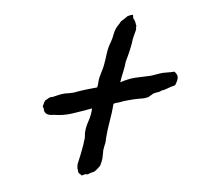

<svg xmlns="http://www.w3.org/2000/svg" viewBox="-56 -573 573 540"><g transform="rotate(-10 230.5 -303.0)"><path d="M355.5 -502.9Q359.4 -495.1 359.4 -490.2Q359.4 -485.4 360.4 -480.5Q358.4 -476.6 358.4 -474.1Q358.4 -471.7 356.4 -467.8Q351.6 -459 347.2 -451.7Q342.8 -444.3 339.8 -435.5Q335 -424.8 328.1 -412.1Q321.3 -399.4 313.5 -386.7Q308.6 -373 301.3 -359.4Q293.9 -345.7 288.1 -332Q304.7 -335.9 317.4 -336.9Q330.1 -337.9 340.8 -336.9Q345.7 -336.9 351.6 -336.4Q357.4 -335.9 362.3 -335.9Q371.1 -335 380.4 -335.4Q389.6 -335.9 399.4 -336.9Q411.1 -337.9 421.9 -336.4Q432.6 -335 443.4 -335Q452.1 -324.2 449.2 -315.4Q446.3 -306.6 438.5 -296.9Q424.8 -294.9 416 -292Q407.2 -289.1 399.4 -289.1Q392.6 -286.1 386.2 -286.1Q379.9 -286.1 373 -284.2Q370.1 -282.2 366.2 -280.8Q362.3 -279.3 359.4 -277.3Q345.7 -275.4 340.8 -276.4Q335.9 -277.3 331.1 -277.3Q321.3 -278.3 312.5 -278.3Q303.7 -278.3 293 -278.3Q289.1 -278.3 285.6 -277.8Q282.2 -277.3 279.3 -277.3Q274.4 -276.4 269 -276.9Q263.7 -277.3 258.8 -275.4Q251 -252.9 240.2 -230Q229.5 -207 221.7 -184.6Q218.8 -172.9 213.9 -165Q211.9 -160.2 208 -152.3Q206.1 -145.5 204.6 -140.1Q203.1 -134.8 201.2 -128.9Q199.2 -124 196.8 -119.6Q194.3 -115.2 191.4 -110.4Q186.5 -106.4 181.2 -102.5Q175.8 -98.6 170.9 -96.7Q164.1 -96.7 157.7 -94.2Q151.4 -91.8 146.5 -94.7Q135.7 -91.8 135.3 -93.3Q134.8 -94.7 132.8 -96.7Q127.9 -100.6 127.9 -104.5Q127.9 -108.4 127.9 -110.4Q127 -113.3 127.9 -117.7Q128.9 -122.1 129.9 -126Q143.6 -151.4 155.3 -176.8Q157.2 -181.6 158.7 -185.5Q160.2 -189.5 162.1 -193.4Q164.1 -199.2 164.6 -203.6Q165 -208 167 -212.9Q171.9 -226.6 181.6 -240.7Q191.4 -254.9 197.3 -273.4Q166 -270.5 139.6 -269Q113.3 -267.6 87.9 -274.4Q73.2 -275.4 67.4 -281.7Q61.5 -288.1 63.5 -296.9Q60.5 -302.7 63 -305.7Q65.4 -308.6 67.4 -313.5Q73.2 -320.3 74.2 -319.8Q75.2 -319.3 76.2 -320.3Q88.9 -327.1 91.8 -324.2Q99.6 -325.2 109.4 -326.7Q119.1 -328.1 127.9 -328.1Q135.7 -327.1 142.6 -326.7Q149.4 -326.2 154.3 -326.2Q173.8 -328.1 189.5 -328.6Q205.1 -329.1 221.7 -329.1Q225.6 -335.9 227.5 -342.8Q229.5 -349.6 234.4 -358.4Q238.3 -365.2 242.7 -372.1Q247.1 -378.9 251 -386.7Q258.8 -403.3 265.1 -418.9Q271.5 -434.6 281.2 -447.3Q289.1 -459 292.5 -466.8Q295.9 -474.6 301.8 -482.4Q305.7 -487.3 310.5 -491.2Q315.4 -495.1 319.3 -500Q325.2 -502.9 330.6 -505.9Q335.9 -508.8 340.8 -511.7Q350.6 -513.7 356.4 -512.7Z"/></g></svg>

Font: Seaweed Script
Style: Regular
Weight: 400
Designer: Squid
Foundry: Font Diner, Inc DBA Neapolitan
Version: Version 1.000